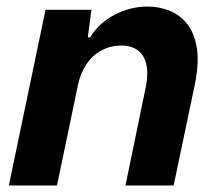

<svg xmlns="http://www.w3.org/2000/svg" viewBox="-20 -566 658 586"><path d="M7 0 119 -536H259L248 -452H255Q283 -497 331 -521.5Q379 -546 430 -546Q465 -546 497 -533.5Q529 -521 551.5 -492.5Q574 -464 581 -418Q588 -372 574 -305L510 0H363L423 -291Q433 -335 427.5 -365Q422 -395 402.5 -411Q383 -427 349 -427Q318 -427 290.5 -412.5Q263 -398 244.5 -371Q226 -344 218 -307L154 0Z"/></svg>

Font: Mona Sans ExtraLight
Style: Bold Italic
Weight: 700
Italic angle: -11.6951°
Version: Version 2.000